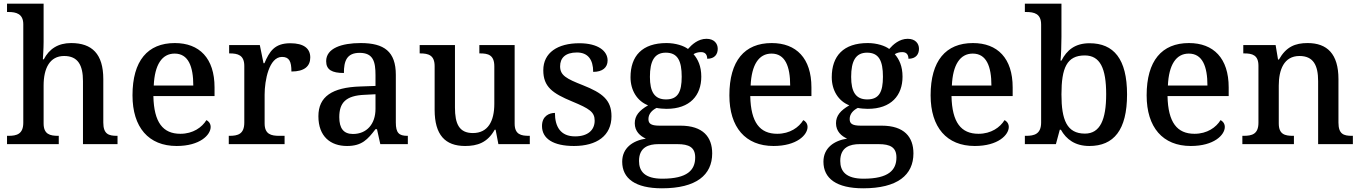

<svg xmlns="http://www.w3.org/2000/svg" viewBox="-20 -780 7368 1039"><path d="M18 0H298V-45H295C251 -45 216 -53 216 -112V-317C216 -410 249 -477 327 -477C402 -477 429 -427 429 -341V0H616V-45H613C568 -45 539 -54 539 -117V-352C539 -488 478 -547 365 -547C294 -547 246 -515 217 -459H212C212 -464 216 -514 216 -553V-760H18V-715H27C66 -715 106 -706 106 -649V-116C106 -54 70 -45 26 -45H18Z M936 10C1062 10 1120 -50 1120 -93C1120 -112 1108 -125 1097 -130C1073 -91 1025 -56 956 -56C862 -56 813 -117 810 -260H1141V-307C1141 -465 1059 -547 926 -547C779 -547 697 -451 697 -264C697 -91 784 10 936 10ZM1026 -317H812C817 -429 856 -490 925 -490C999 -490 1026 -421 1026 -317Z M1218 0H1520V-45H1491C1448 -45 1412 -53 1412 -112V-268C1412 -345 1436 -472 1506 -472C1545 -472 1557 -448 1557 -393C1628 -393 1659 -422 1659 -469C1659 -517 1625 -546 1551 -546C1465 -546 1438 -501 1411 -438H1406L1386 -536H1220V-491H1223C1267 -491 1302 -482 1302 -423V-117C1302 -54 1267 -45 1222 -45H1218Z M1858 10C1939 10 1970 -26 2012 -81H2020L2038 0H2187V-45H2184C2139 -45 2122 -61 2122 -117V-375C2122 -501 2059 -547 1932 -547C1829 -547 1745 -519 1745 -449C1745 -402 1777 -385 1841 -385C1841 -449 1856 -494 1926 -494C2000 -494 2012 -446 2012 -373V-315L1929 -312C1777 -307 1703 -257 1703 -151C1703 -41 1769 10 1858 10ZM1890 -55C1839 -55 1816 -86 1816 -146C1816 -223 1850 -263 1954 -267L2012 -270V-191C2012 -108 1964 -55 1890 -55Z M2497 10C2563 10 2618 -8 2657 -78H2662L2677 0H2847V-45H2843C2800 -45 2765 -52 2765 -111V-536H2574V-491H2578C2621 -491 2655 -483 2655 -421V-219C2655 -123 2620 -60 2539 -60C2464 -60 2442 -111 2442 -198V-536H2251V-491H2254C2299 -491 2332 -481 2332 -422V-186C2332 -50 2389 10 2497 10Z M3086 10C3210 10 3289 -46 3289 -151C3289 -239 3240 -277 3134 -319C3045 -354 3011 -372 3011 -421C3011 -466 3039 -496 3102 -496C3161 -496 3190 -458 3190 -391C3241 -391 3268 -415 3268 -453C3268 -503 3218 -546 3115 -546C2998 -546 2920 -495 2920 -400C2920 -310 2970 -275 3076 -231C3170 -192 3198 -174 3198 -127C3198 -77 3162 -42 3092 -42C3013 -42 2983 -95 2983 -169C2953 -169 2913 -153 2913 -98C2913 -29 2975 10 3086 10Z M3562 239C3748 239 3834 167 3834 50C3834 -38 3785 -100 3662 -100H3548C3500 -100 3489 -113 3489 -136C3489 -164 3509 -184 3533 -196C3546 -193 3571 -191 3587 -191C3714 -191 3775 -264 3775 -365C3775 -422 3757 -459 3733 -487C3745 -494 3757 -498 3774 -498C3799 -498 3807 -481 3807 -462C3848 -462 3864 -487 3864 -516C3864 -545 3844 -570 3803 -570C3758 -570 3724 -539 3703 -515C3681 -532 3636 -547 3587 -547C3455 -547 3392 -477 3392 -362C3392 -291 3428 -233 3487 -210C3439 -182 3415 -154 3415 -113C3415 -69 3445 -43 3475 -30C3405 -19 3347 20 3347 95C3347 186 3418 239 3562 239ZM3584 -242C3522 -242 3497 -283 3497 -364C3497 -449 3521 -495 3583 -495C3647 -495 3669 -451 3669 -365C3669 -282 3648 -242 3584 -242ZM3564 187C3469 187 3438 147 3438 91C3438 16 3491 0 3543 0H3646C3708 0 3742 17 3742 72C3742 140 3700 187 3564 187Z M4166 10C4292 10 4350 -50 4350 -93C4350 -112 4338 -125 4327 -130C4303 -91 4255 -56 4186 -56C4092 -56 4043 -117 4040 -260H4371V-307C4371 -465 4289 -547 4156 -547C4009 -547 3927 -451 3927 -264C3927 -91 4014 10 4166 10ZM4256 -317H4042C4047 -429 4086 -490 4155 -490C4229 -490 4256 -421 4256 -317Z M4651 239C4837 239 4923 167 4923 50C4923 -38 4874 -100 4751 -100H4637C4589 -100 4578 -113 4578 -136C4578 -164 4598 -184 4622 -196C4635 -193 4660 -191 4676 -191C4803 -191 4864 -264 4864 -365C4864 -422 4846 -459 4822 -487C4834 -494 4846 -498 4863 -498C4888 -498 4896 -481 4896 -462C4937 -462 4953 -487 4953 -516C4953 -545 4933 -570 4892 -570C4847 -570 4813 -539 4792 -515C4770 -532 4725 -547 4676 -547C4544 -547 4481 -477 4481 -362C4481 -291 4517 -233 4576 -210C4528 -182 4504 -154 4504 -113C4504 -69 4534 -43 4564 -30C4494 -19 4436 20 4436 95C4436 186 4507 239 4651 239ZM4673 -242C4611 -242 4586 -283 4586 -364C4586 -449 4610 -495 4672 -495C4736 -495 4758 -451 4758 -365C4758 -282 4737 -242 4673 -242ZM4653 187C4558 187 4527 147 4527 91C4527 16 4580 0 4632 0H4735C4797 0 4831 17 4831 72C4831 140 4789 187 4653 187Z M5255 10C5381 10 5439 -50 5439 -93C5439 -112 5427 -125 5416 -130C5392 -91 5344 -56 5275 -56C5181 -56 5132 -117 5129 -260H5460V-307C5460 -465 5378 -547 5245 -547C5098 -547 5016 -451 5016 -264C5016 -91 5103 10 5255 10ZM5345 -317H5131C5136 -429 5175 -490 5244 -490C5318 -490 5345 -421 5345 -317Z M5875 10C6007 10 6079 -76 6079 -269C6079 -461 6007 -546 5876 -546C5798 -546 5753 -509 5724 -452H5719C5722 -476 5724 -544 5724 -580V-760H5526V-715H5533C5577 -715 5614 -706 5614 -647V-117C5614 -54 5576 -45 5533 -45H5526V0H5694L5715 -78H5721C5750 -26 5798 10 5875 10ZM5851 -57C5753 -57 5724 -132 5724 -269C5724 -412 5753 -480 5850 -480C5933 -480 5966 -411 5966 -270C5966 -132 5933 -57 5851 -57Z M6424 10C6550 10 6608 -50 6608 -93C6608 -112 6596 -125 6585 -130C6561 -91 6513 -56 6444 -56C6350 -56 6301 -117 6298 -260H6629V-307C6629 -465 6547 -547 6414 -547C6267 -547 6185 -451 6185 -264C6185 -91 6272 10 6424 10ZM6514 -317H6300C6305 -429 6344 -490 6413 -490C6487 -490 6514 -421 6514 -317Z M6703 0H6982V-45H6977C6933 -45 6900 -53 6900 -112V-317C6900 -402 6928 -477 7012 -477C7087 -477 7113 -427 7113 -341V0H7301V-45H7296C7251 -45 7223 -54 7223 -117V-352C7223 -488 7162 -547 7056 -547C6989 -547 6940 -527 6901 -458H6896L6883 -536H6708V-491H6713C6757 -491 6790 -482 6790 -424V-116C6790 -54 6755 -45 6710 -45H6703Z"/></svg>

Font: Noto Serif Devanagari Medium
Style: Regular
Weight: 500
Designer: Universal Thirst, Indian Type Foundry and the Monotype Design Team
Foundry: Monotype Imaging Inc.
Version: Version 2.004